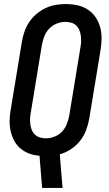

<svg xmlns="http://www.w3.org/2000/svg" viewBox="-20 -763 540 948"><path d="M188 165 175 6Q148 4 124 -5Q100 -14 81 -30Q62 -46 50 -68.5Q38 -91 32.5 -116Q27 -141 27.5 -168Q28 -195 33 -222L88 -556Q92 -581 100.5 -606Q109 -631 123.5 -653Q138 -675 159 -693Q180 -711 204 -722.5Q228 -734 253.5 -738.5Q279 -743 304 -743Q333 -743 361.5 -737Q390 -731 413 -716Q436 -701 451.5 -678.5Q467 -656 474.5 -629Q482 -602 481.5 -572.5Q481 -543 476 -513L421 -179Q416 -150 405.5 -121.5Q395 -93 376 -68.5Q357 -44 330.5 -26.5Q304 -9 275 -1L289 165ZM207 -80Q228 -80 249.5 -88.5Q271 -97 286.5 -113.5Q302 -130 310 -151Q318 -172 322 -193L377 -528Q380 -543 380.5 -558Q381 -573 379 -587.5Q377 -602 371.5 -615Q366 -628 356 -637.5Q346 -647 331.5 -651Q317 -655 302 -655Q281 -655 260 -646.5Q239 -638 223 -621.5Q207 -605 199 -584Q191 -563 187 -542L132 -207Q129 -192 128.5 -177Q128 -162 130 -147.5Q132 -133 137.5 -120Q143 -107 153.5 -97.5Q164 -88 178 -84Q192 -80 207 -80Z"/></svg>

Font: Iosevka SS04 Semibold
Style: Italic
Weight: 600
Italic angle: -9°
Monospace: yes
Designer: Belleve Invis
Foundry: Belleve Invis
Version: Version 19.0.0; ttfautohint (v1.8.4)